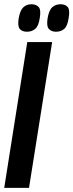

<svg xmlns="http://www.w3.org/2000/svg" viewBox="-36 -902 352 922"><path d="M-15.7 0 95 -700H214.4L103.4 0ZM232.7 -749.6Q211.9 -749.6 199.3 -762.4Q186.7 -775.2 192.3 -812.8Q198.9 -853.2 215.2 -867.4Q231.5 -881.6 254.5 -881.6Q277.3 -881.6 288.9 -868.6Q300.5 -855.6 293.9 -816.4Q288.3 -777 272.5 -763.3Q256.7 -749.6 232.7 -749.6ZM93.5 -749.6Q71.1 -749.6 59.5 -762.4Q47.9 -775.2 53.5 -812.8Q60.1 -852 75.9 -866.8Q91.7 -881.6 114.7 -881.6Q137.1 -881.6 149.4 -868.6Q161.7 -855.6 155.1 -816.4Q149.5 -777 133.2 -763.3Q116.9 -749.6 93.5 -749.6Z"/></svg>

Font: Georama ExtraCondensed Thin
Style: Italic
Weight: 100
Width: 2
Italic angle: -9°
Designer: Jean-Baptiste Levee
Foundry: Production Type
Version: Version 1.001